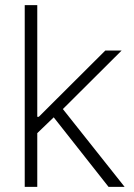

<svg xmlns="http://www.w3.org/2000/svg" viewBox="-20 -727 520 747"><path d="M76.2 -707H125V-272.5H130.9L389.6 -530.3H453.1L224.6 -302.7L464.8 0H402.3L189 -270.5L125 -209V0H76.2Z"/></svg>

Font: Pretendard ExtraLight
Style: Regular
Weight: 200
Designer: Base glyphs from Inter by Rasmus Andersson; Hangeul glyphs from Noto Sans CJK(Source Han Sans) by Jang Soo-young and Kan
Foundry: Kil Hyung-jin
Version: Version 1.309